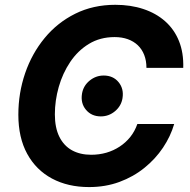

<svg xmlns="http://www.w3.org/2000/svg" viewBox="-20 -757 780 787"><path d="M345 9.8Q258.6 9.8 193.2 -25.1Q127.9 -60 91.5 -126.4Q55.2 -192.7 55.2 -286.9Q55.2 -375.7 83 -456.8Q110.8 -537.8 162.9 -601Q215 -664.3 288.4 -700.8Q361.8 -737.3 452.8 -737.3Q515.6 -737.3 567.4 -720.1Q619.3 -703 656.7 -670Q694.1 -637 713.5 -589Q733 -540.9 731.1 -478.8H580.3Q580.2 -508.5 571.1 -531.8Q562 -555.1 544.9 -571.5Q527.7 -587.8 503.8 -596.4Q479.8 -605 449.9 -605Q390.3 -605 344.5 -577.1Q298.8 -549.3 267.8 -503Q236.8 -456.8 220.8 -400.7Q204.9 -344.6 204.9 -288.3Q204.9 -233.6 223.2 -196.6Q241.4 -159.7 274.8 -141.1Q308.3 -122.6 353.7 -122.6Q386.4 -122.6 416 -131.1Q445.6 -139.7 470.5 -156.1Q495.4 -172.4 514.1 -195.7Q532.7 -219.1 543 -248.8H694Q679.2 -198.1 648.2 -151.8Q617.2 -105.5 572 -69Q526.9 -32.4 469.6 -11.3Q412.4 9.8 345 9.8ZM393.2 -279.9Q355.1 -279.9 332.4 -307Q309.7 -334 316.2 -373.3Q321.6 -405.5 347.3 -426.5Q372.9 -447.4 405 -447.4Q443.7 -447.4 466 -420.3Q488.2 -393.3 482.2 -354.9Q477.2 -322.9 451.7 -301.4Q426.2 -279.9 393.2 -279.9Z"/></svg>

Font: Adwaita Sans
Style: Italic
Weight: 400
Italic angle: -9.39999°
Designer: Rasmus Andersson
Foundry: rsms
Version: Version 4.001;git-9221beed3